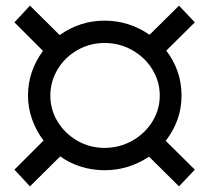

<svg xmlns="http://www.w3.org/2000/svg" viewBox="-20 -657 740 679"><path d="M566 -159C603.3 -207 622 -260.3 622 -319C622 -377.7 604 -430.7 568 -478L669 -578L613 -637L509 -534C460.3 -567.3 407.3 -584 350 -584C292 -584 239 -567 191 -533L86 -637L31 -578L132 -477C96.7 -429 79 -376.3 79 -319C79 -290.3 83.8 -262.3 93.5 -235C103.2 -207.7 116.7 -182.7 134 -160L31 -57L86 2L193 -104C215 -88 239.5 -75.8 266.5 -67.5C293.5 -59.2 321.3 -55 350 -55C406.7 -55 459 -71 507 -103L613 2L669 -57ZM447 -159C417 -142.3 384.7 -134 350 -134C315.3 -134 283.3 -142.3 254 -159C224.7 -175.7 201.3 -198.2 184 -226.5C166.7 -254.8 158 -285.7 158 -319C158 -352.3 166.7 -383.3 184 -412C201.3 -440.7 224.7 -463.3 254 -480C283.3 -496.7 315.3 -505 350 -505C384.7 -505 417 -496.7 447 -480C477 -463.3 500.8 -440.7 518.5 -412C536.2 -383.3 545 -352.3 545 -319C545 -285.7 536.2 -254.8 518.5 -226.5C500.8 -198.2 477 -175.7 447 -159Z"/></svg>

Font: ICO Headline
Style: Regular
Weight: 500
Designer: Julieta Ulanovsky
Foundry: Julieta Ulanovsky
Version: Version 7.200